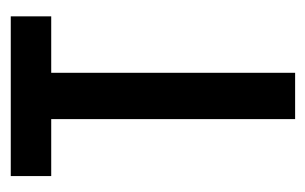

<svg xmlns="http://www.w3.org/2000/svg" viewBox="-128 -452 579 364"><g transform="rotate(-90 162.0 -269.5)"><path d="M313.5 -462.4H206.5V0H118.7V-462.4H10.7V-539.1H313.5Z"/></g></svg>

Font: Open Sans Condensed Medium
Style: Regular
Weight: 500
Width: 3
Designer: Monotype Design Team
Foundry: Monotype Imaging Inc.
Version: Version 3.000